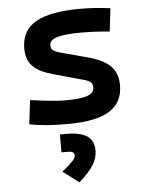

<svg xmlns="http://www.w3.org/2000/svg" viewBox="-56 -573 698 907"><g transform="rotate(-5 293.0 -119.0)"><path d="M252.9 9.8Q136.7 9.8 71.3 -4.9L85.4 -118.2Q142.6 -110.4 183.6 -106.4Q224.6 -102.5 252.9 -102.5Q324.2 -102.5 356.2 -114.3Q388.2 -126 388.2 -151.4Q388.2 -168 378.9 -176.5Q369.6 -185.1 349.6 -190.4L200.7 -231.9Q138.7 -249 108.9 -279.1Q79.1 -309.1 79.1 -363.8Q79.1 -448.2 147.2 -487.8Q215.3 -527.3 359.4 -527.3Q394 -527.3 428.7 -524.9Q463.4 -522.5 501 -517.6L488.3 -408.2Q445.8 -412.1 413.8 -413.6Q381.8 -415 356.4 -415Q275.4 -415 239.3 -403.8Q203.1 -392.6 203.1 -367.7Q203.1 -351.1 213.9 -343.3Q224.6 -335.4 247.1 -329.6L372.1 -295.9Q444.8 -277.3 479.7 -243.7Q514.6 -210 514.6 -151.9Q514.6 -69.3 450.9 -29.8Q387.2 9.8 252.9 9.8ZM283.7 289.1 208 231.9Q243.7 203.1 258.3 187.3Q272.9 171.4 272.9 160.6Q272.9 140.6 243.2 140.6H211.4V55.7H242.2Q309.1 55.7 340.8 77.6Q372.6 99.6 372.6 146Q372.6 181.6 351.3 215.1Q330.1 248.5 283.7 289.1Z"/></g></svg>

Font: CaskaydiaCove NFP SemiBold
Style: Regular
Weight: 600
Designer: Aaron Bell
Foundry: Saja Typeworks
Version: Version 2111.001; VTT 6.35;Nerd Fonts 3.1.1